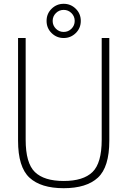

<svg xmlns="http://www.w3.org/2000/svg" viewBox="-20 -980 670 1010"><path d="M75 -240V-780H115V-245Q115 -122 163.5 -75Q212 -28 315 -28Q418 -28 466.5 -75Q515 -122 515 -245V-780H555V-240Q555 -101 495 -45.5Q435 10 315 10Q195 10 135 -45.5Q75 -101 75 -240ZM251.5 -806Q225 -832 225 -870Q225 -908 251.5 -934Q278 -960 315 -960Q352 -960 378.5 -934Q405 -908 405 -870Q405 -832 378.5 -806Q352 -780 315 -780Q278 -780 251.5 -806ZM274 -911Q257 -894 257 -870Q257 -846 274 -829Q291 -812 315 -812Q339 -812 356 -829Q373 -846 373 -870Q373 -894 356 -911Q339 -928 315 -928Q291 -928 274 -911Z"/></svg>

Font: Cooper Hewitt
Style: Light
Weight: 703
Designer: Village Type and Design LLC
Foundry: Cooper Hewitt Smithsonian Design Museum
Version: 1.000